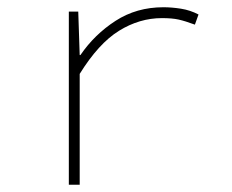

<svg xmlns="http://www.w3.org/2000/svg" viewBox="-20 -510 640 530"><path d="M170 0V-478H196L200 -358H202Q241 -415 299 -452.5Q357 -490 431 -490Q454 -490 479.5 -486Q505 -482 528 -470L518 -442Q491 -452 473 -456Q455 -460 427 -460Q365 -460 308.5 -425Q252 -390 200 -306V0Z"/></svg>

Font: Source Code Pro ExtraLight
Style: Regular
Weight: 200
Monospace: yes
Designer: Paul D. Hunt, Teo Tuominen
Foundry: Adobe Systems Incorporated
Version: Version 2.030;PS 1.000;hotconv 16.6.51;makeotf.lib2.5.65220